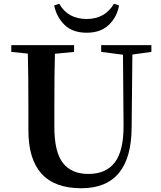

<svg xmlns="http://www.w3.org/2000/svg" viewBox="-20 -982 857 1021"><path d="M586 -962 613 -953Q602 -891 558.5 -849.5Q515 -808 441 -808Q366 -808 323.5 -849.5Q281 -891 268 -953L295 -962Q341 -881 441 -881Q538 -881 586 -962ZM785 -742V-706L684 -692L680 -306Q679 19 412 19Q131 19 131 -289V-400Q131 -598 128 -697L40 -706V-742H374V-706L272 -696Q269 -599 269 -400V-307Q269 -174 314.5 -115.5Q360 -57 450 -57Q544 -57 591 -119Q638 -181 637 -317L634 -691L518 -706V-742Z"/></svg>

Font: Swei Spring CJKtc
Style: Bold
Weight: 700
Version: Version 1.021